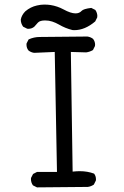

<svg xmlns="http://www.w3.org/2000/svg" viewBox="-20 -831 540 839"><path d="M399.4 -46.9Q399.4 -62 391.1 -72.3Q362.3 -83 328.6 -83Q315.9 -83 297.4 -81.1L289.6 -604L356.4 -602.1Q372.1 -604 386.2 -612.3L395 -629.9Q395.5 -632.8 395.5 -637.2Q395.5 -641.6 393.6 -648.2Q391.6 -654.8 386.7 -661.1Q376 -669.4 361.8 -671.4L153.3 -669.4Q128.4 -669.4 105 -658.7L96.2 -641.6Q95.7 -639.2 95.7 -636.7Q95.7 -621.1 104.5 -610.4Q115.2 -602.1 128.9 -600.1L219.2 -604L229 -79.6H141.6L124.5 -70.8L115.7 -53.7Q115.2 -51.3 115.2 -48.8Q115.2 -33.2 124 -21L141.6 -12.2L363.8 -14.2Q377.9 -16.1 390.1 -24.4L398.9 -42Q399.4 -44.4 399.4 -46.9ZM177.2 -741.7Q193.4 -741.7 208.3 -736.8Q223.1 -731.9 237.8 -723.6Q265.1 -707.5 296.4 -699.7Q300.8 -699.2 304.7 -699.2Q351.1 -699.2 396 -737.3L404.8 -754.9Q405.3 -757.8 405.3 -762.2Q405.3 -766.6 403.3 -773.7Q401.4 -780.8 396.5 -787.6L378.9 -796.4Q344.7 -792.5 336.4 -783.2Q326.7 -772.5 310.1 -772.5Q289.1 -772.5 257.3 -790Q231 -804.2 200.7 -809.1Q188 -811 173.1 -811Q158.2 -811 141.6 -807.1Q113.3 -800.8 90.8 -781.7Q74.7 -765.6 70.8 -745.6Q70.8 -728.5 81.1 -714.4L98.6 -705.6Q101.1 -705.1 103.5 -705.1Q119.1 -705.1 129.9 -714.4Q137.2 -721.7 145 -731.4L146.5 -732.9Q155.3 -741.7 177.2 -741.7Z"/></svg>

Font: Bakudai
Style: Light
Weight: 300
Version: Version 1.48